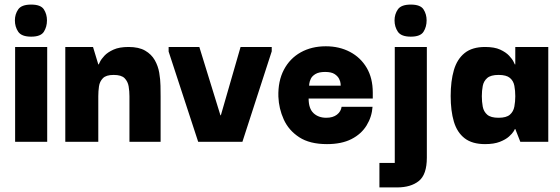

<svg xmlns="http://www.w3.org/2000/svg" viewBox="-20 -619 2443 838"><path d="M46 0V-414H186V0ZM116 -459Q74 -459 59.5 -480.5Q45 -502 45 -530Q45 -557 59.5 -578Q74 -599 116 -599Q158 -599 171.5 -578Q185 -557 185 -530Q185 -502 171.5 -480.5Q158 -459 116 -459Z M265 0V-414H386L409 -338H411Q411 -338 416.5 -349.5Q422 -361 436 -376Q450 -391 475.5 -402.5Q501 -414 541 -414Q586 -414 613.5 -398Q641 -382 655.5 -356.5Q670 -331 675 -301.5Q680 -272 680.5 -244.5Q681 -217 681 -198V0H545V-199Q545 -221 541.5 -242Q538 -263 524 -277.5Q510 -292 476 -292Q443 -292 429 -277.5Q415 -263 412 -242Q409 -221 409 -199V0Z M1030 -414H1166V-395L1038 0H845L716 -394V-414H850L942 -116H944Z M1407 10Q1332 10 1286 -20Q1240 -50 1218.5 -97.5Q1197 -145 1195 -197Q1193 -265 1219 -314.5Q1245 -364 1292.5 -390.5Q1340 -417 1402 -417Q1461 -417 1507.5 -392.5Q1554 -368 1580.5 -323Q1607 -278 1607 -215Q1607 -215 1607 -204.5Q1607 -194 1607 -189H1327Q1327 -145 1348.5 -125Q1370 -105 1404 -105Q1433 -105 1450.5 -118.5Q1468 -132 1471 -153H1606Q1603 -109 1580 -71.5Q1557 -34 1514 -12Q1471 10 1407 10ZM1329 -245H1467Q1467 -245 1466.5 -254Q1466 -263 1460 -275Q1454 -287 1440 -296Q1426 -305 1399 -305Q1372 -305 1357 -296Q1342 -287 1336.5 -275Q1331 -263 1330 -254Q1329 -245 1329 -245Z M1773 -459Q1731 -459 1716.5 -480.5Q1702 -502 1702 -530Q1702 -557 1716.5 -578Q1731 -599 1773 -599Q1815 -599 1828.5 -578Q1842 -557 1842 -530Q1842 -502 1828.5 -480.5Q1815 -459 1773 -459ZM1703 -414H1843V69Q1843 143 1808 171Q1773 199 1713 199H1636V92H1703Z M2097 10Q2041 10 2008 -15.5Q1975 -41 1961 -88Q1947 -135 1947 -200Q1947 -265 1961 -313Q1975 -361 2008 -387.5Q2041 -414 2097 -414Q2138 -414 2163 -402.5Q2188 -391 2202 -376Q2216 -361 2221.5 -349.5Q2227 -338 2227 -338H2229V-414H2373V0H2251L2229 -56H2227Q2228 -56 2222 -46Q2216 -36 2201.5 -23Q2187 -10 2161.5 0Q2136 10 2097 10ZM2156 -105Q2190 -105 2205.5 -118.5Q2221 -132 2225 -154Q2229 -176 2229 -199Q2229 -223 2225 -244.5Q2221 -266 2205.5 -279Q2190 -292 2156 -292Q2122 -292 2106.5 -278.5Q2091 -265 2087 -244Q2083 -223 2083 -199Q2083 -175 2087 -153.5Q2091 -132 2106.5 -118.5Q2122 -105 2156 -105Z"/></svg>

Font: Darker Grotesque Light Black
Style: Regular
Weight: 900
Version: Version 1.000;gftools[0.9.28]